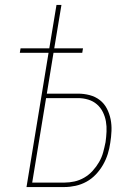

<svg xmlns="http://www.w3.org/2000/svg" viewBox="-20 -755 540 775"><path d="M87 0 176 -542H60L63 -560H179L208 -735H228L199 -560H315L312 -542H196L169 -377H295Q319 -377 342 -371Q365 -365 383 -351Q401 -337 411.5 -316.5Q422 -296 426.5 -273.5Q431 -251 430 -226.5Q429 -202 425 -178Q422 -156 415 -133.5Q408 -111 396 -90Q384 -69 367 -51Q350 -33 329 -21.5Q308 -10 285 -5Q262 0 240 0ZM110 -18H240Q260 -18 280.5 -22.5Q301 -27 320 -38Q339 -49 354 -65.5Q369 -82 380 -101Q391 -120 396.5 -140.5Q402 -161 406 -181Q409 -202 410 -223.5Q411 -245 407.5 -265Q404 -285 395 -303Q386 -321 371 -334Q356 -347 336 -353Q316 -359 295 -359H166Z"/></svg>

Font: Iosevka Curly Thin
Style: Italic
Weight: 100
Italic angle: -9°
Monospace: yes
Designer: Belleve Invis
Foundry: Belleve Invis
Version: Version 22.1.2; ttfautohint (v1.8.4)